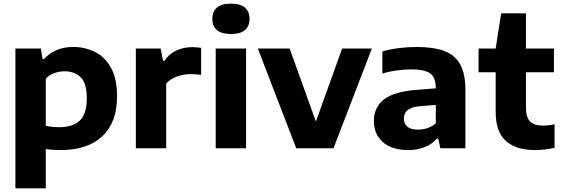

<svg xmlns="http://www.w3.org/2000/svg" viewBox="-20 -813 3082 1053"><path d="M64.5 220V-547H204L213.5 -489H221Q248.5 -519.5 288.8 -537.5Q329 -555.5 380.5 -555.5Q446 -555.5 501 -528Q556 -500.5 589 -440.8Q622 -381 622 -284.5Q622 -142 541.5 -66Q461 10 311.5 10Q290 10 269.2 8.5Q248.5 7 231 5V220ZM306 -115.5Q381.5 -115.5 418.8 -152.8Q456 -190 456 -272.5Q456 -357.5 422 -389.8Q388 -422 334 -422Q306 -422 278.5 -412.5Q251 -403 231 -381.5V-123Q246 -119.5 265.8 -117.5Q285.5 -115.5 306 -115.5Z M725 0V-547H861L874 -479H881.5Q906.5 -517 946.8 -535.8Q987 -554.5 1034.5 -554.5Q1048 -554.5 1060.2 -553.2Q1072.5 -552 1083 -550.5V-402Q1069.5 -404.5 1054.2 -405.5Q1039 -406.5 1025 -406.5Q989.5 -406.5 951.8 -393.8Q914 -381 891.5 -354.5V0Z M1163 0V-547H1329.5V0ZM1246.5 -626.5Q1194.5 -626.5 1169.5 -648Q1144.5 -669.5 1144.5 -709.5Q1144.5 -749.5 1169.5 -771.2Q1194.5 -793 1246.5 -793Q1298.5 -793 1323.5 -771.2Q1348.5 -749.5 1348.5 -709.5Q1348.5 -669.5 1323.5 -648Q1298.5 -626.5 1246.5 -626.5Z M1604.5 0 1394 -547H1568.5L1712.5 -146.5L1856.5 -547H2019.5L1809 0Z M2220 10Q2128 10 2079.2 -34.2Q2030.5 -78.5 2030.5 -149Q2030.5 -225.5 2087.2 -268.8Q2144 -312 2270.5 -320.5L2370 -328.5V-330.5Q2370 -388.5 2339.2 -410.5Q2308.5 -432.5 2235.5 -432.5Q2202 -432.5 2159 -427Q2116 -421.5 2077 -409.5V-531Q2120 -543.5 2170.5 -549.5Q2221 -555.5 2264 -555.5Q2357 -555.5 2416.2 -533.5Q2475.5 -511.5 2504 -459.8Q2532.5 -408 2532.5 -318.5V0H2395L2383.5 -53H2376Q2348.5 -21 2307.8 -5.5Q2267 10 2220 10ZM2195 -163.5Q2195 -134.5 2214.2 -118.2Q2233.5 -102 2273 -102Q2297.5 -102 2323 -110Q2348.5 -118 2370 -136.5V-237.5L2286.5 -231Q2236.5 -226.5 2215.8 -209.5Q2195 -192.5 2195 -163.5Z M2914 10Q2809.5 10 2754 -40.5Q2698.5 -91 2698.5 -197.5V-416.5H2604.5V-547H2698.5L2728.5 -740H2864.5V-547H3018V-416.5H2864.5V-226.5Q2864.5 -168.5 2887.5 -146.2Q2910.5 -124 2960 -124Q2985 -124 3021.5 -131V-2Q2998.5 3 2970 6.5Q2941.5 10 2914 10Z"/></svg>

Font: Encode Sans SmExp
Style: Bold
Weight: 700
Width: 6
Designer: Multiple Designers
Foundry: Impallari Type
Version: Version 3.002; ttfautohint (v1.8.3) -l 8 -r 50 -G 200 -x 14 